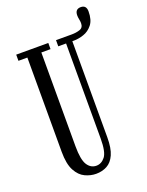

<svg xmlns="http://www.w3.org/2000/svg" viewBox="-154 -892 750 981"><g transform="rotate(-20 221.0 -402.0)"><path d="M195 12Q165 12 135.5 -1.8Q106 -15.5 86.5 -51.5Q67 -87.5 67 -154.5V-666.5H18.5V-700H193V-666.5H143V-156.5Q143 -84 161.2 -55.2Q179.5 -26.5 210 -26.5Q238 -26.5 257.8 -51.8Q277.5 -77 277.5 -149.5V-666.5H235V-700H320.5Q345 -700 365 -706.8Q385 -713.5 385 -738Q385 -747.5 382.5 -759.8Q380 -772 380 -781.5Q380 -815.5 411 -815.5Q441.5 -815.5 441.5 -781.5Q441.5 -735 421.5 -710Q401.5 -685 373.5 -675.8Q345.5 -666.5 320.5 -666.5H311.5V-144Q311.5 -84.5 296.2 -50.5Q281 -16.5 254.5 -2.2Q228 12 195 12Z"/></g></svg>

Font: Imbue 10pt
Style: Regular
Weight: 400
Designer: Tyler Finck
Foundry: Etcetera Type Company
Version: Version 1.102; ttfautohint (v1.8.3)